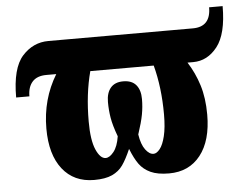

<svg xmlns="http://www.w3.org/2000/svg" viewBox="-47 -669 944 736"><g transform="rotate(-5 425.0 -300.5)"><path d="M121 -202Q121 -315 177 -407H139Q103 -407 85 -387Q67 -367 67 -331H16Q16 -444 57.5 -490Q99 -536 158 -536H714Q783 -536 783 -611H835Q835 -504 797 -455.5Q759 -407 704 -407H682Q709 -365 724.5 -315.5Q740 -266 740 -202Q740 -102 696 -46Q652 10 575 10Q531 10 504 -2.5Q477 -15 461 -37Q445 -59 430 -97Q413 -58 397.5 -36Q382 -14 356 -2Q330 10 287 10Q209 10 165 -46Q121 -102 121 -202ZM391 -149Q375 -192 370 -222Q365 -252 365 -283Q365 -318 381.5 -337.5Q398 -357 430 -357Q463 -357 479.5 -337.5Q496 -318 496 -283Q496 -253 490.5 -223.5Q485 -194 470 -149Q476 -110 491 -90Q506 -70 522 -70Q534 -70 546.5 -85.5Q559 -101 567 -134Q575 -167 575 -217Q575 -321 552 -407H308Q285 -321 285 -215Q285 -143 301 -106.5Q317 -70 338 -70Q353 -70 369 -90Q385 -110 391 -149Z"/></g></svg>

Font: Noto Serif CondBlack
Style: Regular
Weight: 900
Width: 3
Designer: Monotype Design Team
Foundry: Monotype Imaging Inc.
Version: Version 1.001